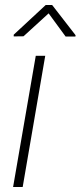

<svg xmlns="http://www.w3.org/2000/svg" viewBox="-20 -753 324 773"><path d="M162.1 -528.3 71.3 0H32.7L124 -528.3ZM189.9 -732.9 284.2 -611.3 283.7 -606H244.1L175.8 -699.2L74.7 -606.9L35.2 -606.4V-613.3L164.1 -732.9Z"/></svg>

Font: Roboto ExtraLight
Style: Italic
Weight: 250
Designer: Christian Robertson
Foundry: Google
Version: Version 3.009; 2024